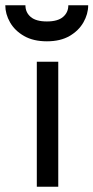

<svg xmlns="http://www.w3.org/2000/svg" viewBox="-83 -705 353 725"><path d="M56 0V-472H137V0ZM94 -549Q43 -549 8 -569Q-27 -589 -45 -620.5Q-63 -652 -63 -685H13Q13 -658 33 -641Q53 -624 94 -624Q135 -624 155 -641Q175 -658 175 -685H250Q250 -652 232 -620.5Q214 -589 179.5 -569Q145 -549 94 -549Z"/></svg>

Font: Lil Grotesk Medium
Style: Regular
Weight: 500
Designer: Bastien Sozeau
Foundry: NBR — Bastien Sozeau
Version: Version 3.003; ttfautohint (v1.8.4.7-5d5b);gftools[0.9.33]